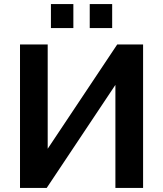

<svg xmlns="http://www.w3.org/2000/svg" viewBox="-20 -930 807 950"><path d="M79 0V-710H216V-194L560 -710H688V0H551V-510L211 0ZM232 -791V-910H343V-791ZM424 -910H535V-791H424Z"/></svg>

Font: YasnoRaleway
Style: Bold
Weight: 700
Designer: Matt McInerney, Pablo Impallari, Rodrigo Fuenzalida
Foundry: Matt McInerney, Pablo Impallari, Rodrigo Fuenzalida
Version: Version 4.026